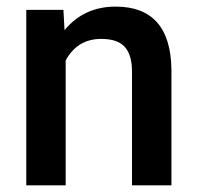

<svg xmlns="http://www.w3.org/2000/svg" viewBox="-20 -558 596 578"><path d="M170.9 -528.3 174.3 -467.3Q232.9 -538.1 328.1 -538.1Q493.2 -538.1 496.1 -349.1V0H377.4V-342.3Q377.4 -392.6 355.7 -416.7Q334 -440.9 284.7 -440.9Q212.9 -440.9 177.7 -376V0H59.1V-528.3Z"/></svg>

Font: Vazir Medium UI
Style: Medium-UI
Weight: 500
Designer: Saber Rastikerdar
Foundry: Saber Rastikerdar
Version: Version 30.0.0